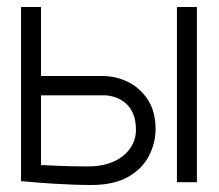

<svg xmlns="http://www.w3.org/2000/svg" viewBox="-20 -520 626 548"><path d="M485 0H542V-500H485ZM272 -303H97V-500H40V-3Q44 -3 58 -1.5Q72 0 92.5 1.5Q113 3 137.5 4.5Q162 6 189 7Q216 8 241 8Q304 8 344.5 -14.5Q385 -37 404.5 -74Q424 -111 424 -152Q424 -201 402.5 -234.5Q381 -268 346.5 -285.5Q312 -303 272 -303ZM231 -45Q207 -45 183 -45.5Q159 -46 139.5 -47Q120 -48 108.5 -48.5Q97 -49 97 -49V-248H277Q290 -248 305.5 -243.5Q321 -239 335.5 -228Q350 -217 359 -197.5Q368 -178 368 -149Q368 -120 351 -96Q334 -72 303.5 -58.5Q273 -45 231 -45Z"/></svg>

Font: Advent Pro
Style: Regular
Weight: 400
Designer: VivaRado, Andreas Kalpakidis
Foundry: VivaRado, Andreas Kalpakidis
Version: Version 3.000